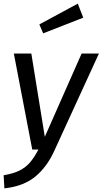

<svg xmlns="http://www.w3.org/2000/svg" viewBox="-29 -821 563 1054"><path d="M270 5Q229 96 164 149Q99 202 -5 213L-9 141Q45 132 78.5 115Q112 98 135 71.5Q158 45 182 0H148L47 -527H143L217 -70L419 -527H514ZM428 -724 208 -638 187 -687 398 -801Z"/></svg>

Font: FiraGO
Style: Italic
Weight: 400
Italic angle: -8°
Designer: bBox Type GmbH
Foundry: bBox Type GmbH
Version: Version 1.001